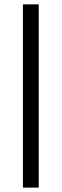

<svg xmlns="http://www.w3.org/2000/svg" viewBox="-20 -731 284 883"><path d="M158.2 131.8H85.4V-710.9H158.2Z"/></svg>

Font: Roboto
Style: Regular
Weight: 400
Designer: Google
Version: Version 2.134; 2016; ttfautohint (v1.6)